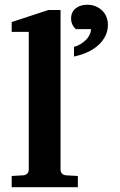

<svg xmlns="http://www.w3.org/2000/svg" viewBox="-20 -782 502 802"><path d="M430.7 -678.2Q430.7 -652.3 419.4 -630.4Q408.2 -608.4 388.7 -591.6Q369.1 -574.7 343.5 -563.2Q317.9 -551.8 289.1 -545.9V-585.9Q303.7 -590.3 316.4 -597.9Q329.1 -605.5 338.9 -615.2Q348.6 -625 354.2 -636.5Q359.9 -647.9 359.9 -660.2H296.9Q287.1 -668.9 282 -680.4Q276.9 -691.9 276.9 -704.1Q276.9 -719.2 282.5 -730.2Q288.1 -741.2 297.6 -748.3Q307.1 -755.4 319.3 -758.8Q331.5 -762.2 344.7 -762.2Q363.8 -762.2 379.6 -755.6Q395.5 -749 407 -737.8Q418.5 -726.6 424.6 -711.2Q430.7 -695.8 430.7 -678.2ZM28.8 0V-46.9L78.1 -49.8Q87.9 -50.8 94 -57.1Q100.1 -63.5 100.1 -73.2V-648.9H28.8V-689.9L182.1 -740.2H232.9V-73.2Q232.9 -63.5 239 -57.1Q245.1 -50.8 254.9 -49.8L305.2 -46.9V0Z"/></svg>

Font: Charis SIL Eur
Style: Bold
Weight: 700
Foundry: SIL International
Version: Version 5.000